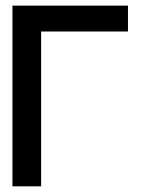

<svg xmlns="http://www.w3.org/2000/svg" viewBox="-20 -657 586 677"><path d="M431.2 -545.9H125V0H23.9V-637.2H431.2Z"/></svg>

Font: Anonymous Pro
Style: Bold
Weight: 700
Monospace: yes
Designer: Mark Simonson
Version: Version 1.003